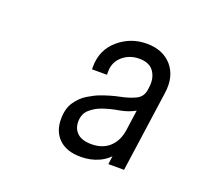

<svg xmlns="http://www.w3.org/2000/svg" viewBox="-72 -843 538 506"><g transform="rotate(20 197.0 -590.0)"><path d="M198.5 -420Q159 -420 137.5 -440.5Q116 -461 116 -496Q116 -525.5 128.8 -544.2Q141.5 -563 159 -573.5Q176.5 -584 189.5 -589Q217.5 -599.5 242.8 -604.5Q268 -609.5 285.2 -618.2Q302.5 -627 305 -648L306 -656Q309 -681 296.8 -698.5Q284.5 -716 256 -716Q228.5 -716 209.2 -699.2Q190 -682.5 190 -656V-647H148V-654Q148 -701.5 182 -730.8Q216 -760 261 -760Q307 -760 332 -730.8Q357 -701.5 350 -654L318 -427H274L280 -472L287 -462Q272 -441 249 -430.5Q226 -420 198.5 -420ZM213.5 -461Q245 -461 264.2 -478.8Q283.5 -496.5 288 -528L296 -585Q276.5 -574 253 -570Q229.5 -566 209 -559Q190.5 -553 175.8 -540.2Q161 -527.5 161 -505Q161 -485 174.2 -473Q187.5 -461 213.5 -461Z"/></g></svg>

Font: Mohave Light Light
Style: Italic
Weight: 300
Italic angle: -8°
Version: Version 2.003